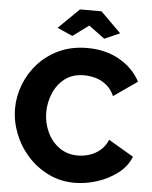

<svg xmlns="http://www.w3.org/2000/svg" viewBox="-60 -965 809 1021"><g transform="rotate(5 344.0 -454.5)"><path d="M27 -361Q27 -425 51 -488Q75 -551 121 -602Q167 -653 233 -683.5Q299 -714 383 -714Q482 -714 556 -671Q630 -628 666 -559L540 -471Q524 -508 497 -529.5Q470 -551 439 -559.5Q408 -568 379 -568Q316 -568 275 -536Q234 -504 214 -455Q194 -406 194 -355Q194 -299 217 -249.5Q240 -200 282 -170Q324 -140 381 -140Q411 -140 442 -149.5Q473 -159 499.5 -181Q526 -203 540 -238L674 -159Q653 -106 605 -69.5Q557 -33 496.5 -13.5Q436 6 377 6Q300 6 236 -25.5Q172 -57 125 -109.5Q78 -162 52.5 -227.5Q27 -293 27 -361ZM215 -807 325 -915H440L549 -807L467 -771L382 -834L297 -771Z"/></g></svg>

Font: Raleway ExtraBold
Style: Regular
Weight: 800
Designer: Matt McInerney, Pablo Impallari, Rodrigo Fuenzalida
Foundry: Matt McInerney, Pablo Impallari, Rodrigo Fuenzalida
Version: Version 4.026